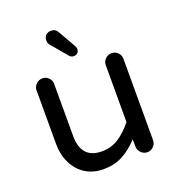

<svg xmlns="http://www.w3.org/2000/svg" viewBox="-130 -812 856 929"><g transform="rotate(-20 297.5 -347.5)"><path d="M153.3 -14.6Q114.3 -40 92.8 -84Q71.3 -127.9 71.3 -181.6V-459Q71.3 -477.5 85 -490.7Q98.6 -503.9 117.2 -503.9Q135.7 -503.9 148.9 -490.7Q162.1 -477.5 162.1 -459V-191.4Q162.1 -73.2 268.6 -73.2Q315.4 -73.2 353 -96.7Q390.6 -120.1 427.7 -166V-459Q427.7 -477.5 441.4 -490.7Q455.1 -503.9 473.6 -503.9Q492.2 -503.9 505.4 -490.7Q518.6 -477.5 518.6 -459V-40Q518.6 -21.5 505.4 -7.8Q492.2 5.9 473.6 5.9Q455.1 5.9 441.4 -7.8Q427.7 -21.5 427.7 -40V-77.1Q387.7 -34.2 344.7 -11.7Q301.8 10.7 247.1 10.7Q194.3 10.7 153.3 -14.6ZM235.4 -706.1Q258.8 -706.1 268.6 -686.5L318.4 -599.6Q325.2 -587.9 325.2 -580.1Q325.2 -568.4 317.9 -560.5Q310.5 -552.7 297.9 -552.7Q284.2 -552.7 275.4 -563.5L208 -643.6Q198.2 -653.3 198.2 -668.9Q198.2 -686.5 208.5 -696.3Q218.8 -706.1 235.4 -706.1Z"/></g></svg>

Font: jf-openhuninn-2.0
Style: Regular
Weight: 400
Designer: [Kosugi Maru]
Designed by MOTOYA      

[Varela Round]
Joe Prince (Latin component); Avraham Cornfeld (Hebrew component)
Foundry: justfont CO.,LTD.
Version: 2.0